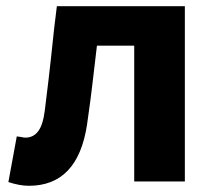

<svg xmlns="http://www.w3.org/2000/svg" viewBox="-20 -584 690 618"><path d="M7 2 34 -145 48 -143Q56 -141 62 -141Q87 -141 102.5 -161Q118 -181 124 -227Q138 -339 144 -396Q155 -504 163 -564H575V0H412V-437H292L277 -310Q273 -273 260 -182Q230 14 73 14Q43 14 7 2Z"/></svg>

Font: Merged Yaku Han JP ExtraBold
Style: Regular
Weight: 800
Designer: Ryoko NISHIZUKA 西塚涼子 (kana, bopomofo & ideographs); Paul D. Hunt (Latin, Greek & Cyrillic); Sandoll Communications 산돌커뮤니
Foundry: Adobe
Version: Version 2.004